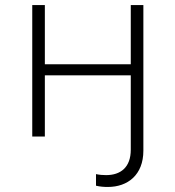

<svg xmlns="http://www.w3.org/2000/svg" viewBox="-20 -542 695 762"><path d="M108 0H158V-243H499V52C499 123 458 153 401 153C388 153 375 152 361 149V195C377 199 393 200 408 200C487 200 549 152 549 56V-522H499V-287H158V-522H108Z"/></svg>

Font: Chess Sans Light
Style: Regular
Weight: 300
Designer: Wolf Bōese
Foundry: Wolf Bōese
Version: Version 7.223;Glyphs 3.3 (3306)